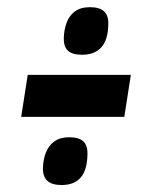

<svg xmlns="http://www.w3.org/2000/svg" viewBox="-20 -588 413 540"><path d="M100.8 -115.4Q101.4 -139.6 109.2 -159.3Q117 -179 133.3 -190.5Q149.6 -202 174.8 -202Q201.4 -202 214 -190.7Q226.6 -179.4 226 -154.6Q225.4 -110 207.1 -88.8Q188.8 -67.6 153.4 -67.6Q125.8 -67.6 113 -79.6Q100.2 -91.6 100.8 -115.4ZM159.4 -480.8Q160 -503.6 167.1 -523.5Q174.2 -543.4 190.3 -555.6Q206.4 -567.8 233 -567.8Q259.6 -567.8 272.4 -556.3Q285.2 -544.8 284.6 -520Q284 -476.4 265.2 -455.2Q246.4 -434 211 -434Q183.4 -434 171.1 -445.5Q158.8 -457 159.4 -480.8ZM39.6 -259.4 58 -377.4H348L329.6 -259.4Z"/></svg>

Font: Georama
Style: Italic
Weight: 400
Width: 2
Italic angle: -9°
Designer: Jean-Baptiste Levee
Foundry: Production Type
Version: Version 1.000